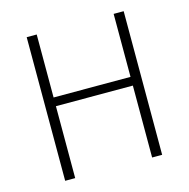

<svg xmlns="http://www.w3.org/2000/svg" viewBox="-99 -755 837 851"><g transform="rotate(-15 319.5 -329.5)"><path d="M97 0V-659H143V-370H496V-659H542V0H496V-330H143V0Z"/></g></svg>

Font: CV Source Sans Light
Style: Regular
Weight: 300
Designer: Paul D. Hunt
Foundry: Adobe Systems Incorporated
Version: Version 3.001